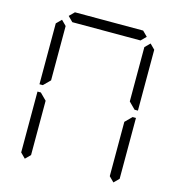

<svg xmlns="http://www.w3.org/2000/svg" viewBox="-132 -1114 1079 1164"><g transform="rotate(15 408.0 -532.0)"><path d="M130 -64 99 -95V-477H120L130 -467L161 -436V-95ZM194 -938 163 -969 194 -1000H622L653 -969L622 -938ZM130 -533 120 -523H99V-905L130 -936L161 -905V-564ZM686 -936 717 -905V-523H696L686 -533L655 -564V-905ZM686 -467 696 -477H717V-95L686 -64L655 -95V-436Z"/></g></svg>

Font: DSEG7 Classic Mini
Style: Light
Weight: 300
Designer: Keshikan(Twitter:@keshinomi_88pro)
Version: Version 0.46